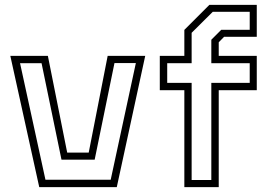

<svg xmlns="http://www.w3.org/2000/svg" viewBox="-20 -770 1132 790"><path d="M141.5 0 22.5 -540H177L256.5 -142H345L423 -540H577.5L460.5 0ZM167 -30.5H435.5L539 -510.5H451L369.5 -113H233L151 -510H62.5Z M738.5 0V-399H637.5V-540H738.5V-647L841.5 -750H1036.5V-618.5H902L880 -596V-540H1036.5V-399H880V0ZM768.5 -29.5H849.5V-429H1007.5V-510H849.5V-606.5L890.5 -647.5H1007.5V-721.5H855.5L768.5 -635V-510H668V-429H768.5Z"/></svg>

Font: Tourney Light
Style: Regular
Weight: 300
Version: Version 1.015